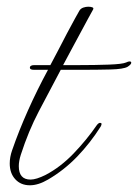

<svg xmlns="http://www.w3.org/2000/svg" viewBox="-20 -542 411 572"><path d="M69 10Q42 10 25.5 -8Q9 -26 9 -55Q9 -74 16 -94Q36 -152 63.5 -213.5Q91 -275 123 -334H82Q69 -334 69 -340Q69 -348 82 -348H130Q140 -366 153 -391.5Q166 -417 179.5 -442.5Q193 -468 203.5 -487Q214 -506 217 -511Q221 -517 228.5 -519.5Q236 -522 243 -522Q251 -522 255.5 -520Q260 -518 257 -513Q254 -508 243.5 -488.5Q233 -469 219 -443Q205 -417 191 -391Q177 -365 168 -348H213Q263 -348 304 -349.5Q345 -351 356 -356Q362 -359 366 -359Q371 -359 371 -355Q371 -350 360 -343Q348 -336 308.5 -335Q269 -334 221 -334H161Q126 -268 95.5 -210Q65 -152 42 -81Q36 -62 36 -47Q36 -7 71 -7Q88 -7 116 -21Q160 -44 199 -84.5Q238 -125 269 -170Q274 -176 278 -176Q286 -176 280 -165Q249 -116 210 -75.5Q171 -35 123 -7Q94 10 69 10Z"/></svg>

Font: Gwendolyn
Style: Regular
Weight: 400
Designer: Robert E. Leuschke
Foundry: Robert E. Leuschke
Version: Version 1.010; ttfautohint (v1.8.3)